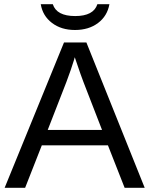

<svg xmlns="http://www.w3.org/2000/svg" viewBox="-20 -889 707 909"><path d="M665 0H570L491 -201H178L99 0H2L283 -688H389ZM348 -577 334 -618 330 -604Q317 -561 294 -500L206 -274H463L375 -501Q361 -538 348 -577ZM173 -869H230Q248 -813 336 -813Q423 -813 441 -869H498Q488 -813 444 -780Q400 -747 335 -747Q270 -747 226 -780.5Q182 -814 173 -869Z"/></svg>

Font: Libra Sans
Style: Regular
Weight: 400
Foundry: Context Ltd
Version: Version 1.002